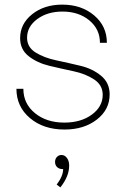

<svg xmlns="http://www.w3.org/2000/svg" viewBox="-20 -540 545 830"><path d="M259 20Q168 20 109.5 -29.5Q51 -79 51 -156H81Q81 -92 131 -51Q181 -10 258 -10Q330 -10 377 -44.5Q424 -79 424 -130Q424 -172 387 -196.5Q350 -221 298 -232Q246 -243 193.5 -255.5Q141 -268 104 -297Q67 -326 67 -375Q67 -437 119 -478.5Q171 -520 249 -520Q332 -520 387 -473.5Q442 -427 442 -355H412Q412 -414 366 -452Q320 -490 250 -490Q185 -490 141 -457.5Q97 -425 97 -377Q97 -336 134 -313Q171 -290 224 -279Q276 -268 328 -255.5Q380 -243 417 -212.5Q454 -182 454 -132Q454 -66 398.5 -23Q343 20 259 20ZM253 191H251Q236 191 227 182.5Q218 174 218 160Q218 147 226 138.5Q234 130 246 130Q260 130 269.5 143Q279 156 279 176Q279 222 241 270L225 258Q253 221 253 191Z"/></svg>

Font: Metropolitano Thin
Style: Regular
Weight: 250
Designer: Fonts by Alex Slobzheninov & Chris M. Simpson / Changes by Cristiano Sobral
Foundry: Fonts by Alex Slobzheninov & Chris M. Simpson / Changes by Cristiano Sobral
Version: Version 1.00;August 30, 2020;FontCreator 13.0.0.2681 64-bit